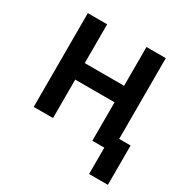

<svg xmlns="http://www.w3.org/2000/svg" viewBox="-158 -666 916 947"><g transform="rotate(30 300.0 -192.0)"><path d="M74 0V-534H184V-313H408V-534H518V-74H583V150H476V0H408V-219H184V0Z"/></g></svg>

Font: Geist Mono SemiBold
Style: Regular
Weight: 600
Monospace: yes
Designer: Basement.studio, Andrés Briganti, Mateo Zaragoza
Foundry: Basement.studio, Vercel, Andrés Briganti, Guido Ferreyra, Mateo Zaragoza
Version: Version 1.500; ttfautohint (v1.8.4.7-5d5b)